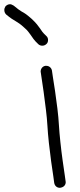

<svg xmlns="http://www.w3.org/2000/svg" viewBox="-123 -856 382 913"><path d="M96.7 -543Q107.4 -543 114.7 -536.6Q122.1 -530.3 124 -520.5Q124 -517.6 128.4 -490.2Q132.8 -462.9 138.7 -423.8Q144.5 -384.8 149.9 -340.3Q155.3 -295.9 157.2 -260.7Q159.2 -226.6 164.1 -180.7Q168.9 -134.8 174.8 -93.3Q180.7 -51.8 185.1 -22Q189.5 7.8 189.5 9.8Q189.5 20.5 182.6 27.8Q175.8 35.2 162.1 37.1Q151.4 37.1 144 30.8Q136.7 24.4 134.8 13.7Q134.8 10.7 130.4 -18.6Q126 -47.9 120.1 -89.4Q114.3 -130.9 109.4 -176.8Q104.5 -222.7 102.5 -257.8Q100.6 -292 95.2 -335.9Q89.8 -379.9 84.5 -418.9Q79.1 -458 74.7 -485.8Q70.3 -513.7 70.3 -515.6Q70.3 -525.4 76.2 -533.2Q82 -541 92.8 -543ZM67.4 -720.7Q72.3 -712.9 78.1 -705.1Q84 -697.3 96.7 -685.5Q105.5 -677.7 105.5 -666Q105.5 -654.3 98.6 -647.5Q89.8 -638.7 78.1 -638.7Q67.4 -638.7 59.6 -645.5Q43.9 -660.2 36.1 -670.9Q28.3 -681.6 22.5 -690.4Q16.6 -698.2 10.7 -706.1Q4.9 -713.9 -8.8 -725.6Q-22.5 -738.3 -31.2 -744.1Q-40 -750 -47.9 -754.9Q-56.6 -759.8 -66.9 -766.6Q-77.1 -773.4 -93.8 -787.1Q-102.5 -795.9 -102.5 -808.6Q-102.5 -817.4 -96.7 -826.2Q-86.9 -835.9 -75.2 -835.9Q-68.4 -835.9 -57.6 -829.1Q-43.9 -817.4 -35.6 -811.5Q-27.3 -805.7 -19.5 -800.8Q-9.8 -795.9 0.5 -788.6Q10.7 -781.2 27.3 -766.6Q43.9 -751 52.7 -740.2Q61.5 -729.5 67.4 -720.7Z"/></svg>

Font: Coming Soon
Style: Regular
Weight: 400
Designer: Dathan Boardman
Foundry: Open Window
Version: Version 1.002